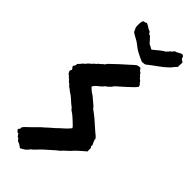

<svg xmlns="http://www.w3.org/2000/svg" viewBox="-315 -952 1001 1001"><g transform="rotate(45 185.5 -451.5)"><path d="M245.1 -719.7Q247.1 -715.8 249.5 -714.4Q252 -712.9 252.9 -708Q259.8 -703.1 263.7 -700.7Q267.6 -698.2 268.6 -692.4Q277.3 -685.5 278.8 -683.6Q280.3 -681.6 281.2 -678.7Q286.1 -674.8 290.5 -671.9Q294.9 -668.9 296.9 -663.1Q304.7 -656.2 306.6 -652.3Q308.6 -648.4 309.6 -643.6Q305.7 -636.7 293.9 -625Q282.2 -613.3 267.6 -600.1Q252.9 -586.9 239.3 -574.7Q225.6 -562.5 217.8 -555.7Q215.8 -551.8 212.9 -548.8Q210 -545.9 208 -542Q202.1 -537.1 197.3 -531.7Q192.4 -526.4 185.5 -523.4Q175.8 -509.8 158.2 -496.6Q140.6 -483.4 134.8 -470.7Q135.7 -467.8 139.2 -464.8Q142.6 -461.9 144.5 -460Q152.3 -452.1 163.1 -445.8Q173.8 -439.5 181.6 -431.6Q189.5 -424.8 197.3 -418.5Q205.1 -412.1 212.9 -405.3Q216.8 -401.4 222.7 -393.6Q232.4 -385.7 241.7 -379.4Q251 -373 259.8 -365.2Q278.3 -349.6 295.9 -333.5Q313.5 -317.4 333 -301.8L340.8 -293Q340.8 -285.2 345.2 -274.9Q349.6 -264.6 353.5 -257.8Q351.6 -248 354 -245.6Q356.4 -243.2 358.4 -241.2Q357.4 -222.7 359.4 -216.8Q342.8 -202.1 328.6 -189.9Q314.5 -177.7 303.7 -166Q294.9 -155.3 285.6 -147Q276.4 -138.7 265.6 -128.9Q259.8 -121.1 255.9 -118.2Q249 -111.3 242.2 -107.4Q230.5 -96.7 219.2 -86.9Q208 -77.1 197.3 -67.4Q189.5 -60.5 182.6 -54.2Q175.8 -47.9 168.9 -40Q163.1 -34.2 155.8 -26.4Q148.4 -18.6 140.6 -13.7Q137.7 -7.8 132.8 -3.4Q127.9 1 124 5.9Q117.2 9.8 111.3 13.7Q105.5 17.6 97.7 21.5Q89.8 15.6 82.5 10.7Q75.2 5.9 66.4 3.9Q60.5 -1 57.6 -5.9Q54.7 -10.7 46.9 -12.7Q44.9 -15.6 42.5 -19Q40 -22.5 38.1 -26.4Q26.4 -27.3 19.5 -41Q21.5 -46.9 24.9 -49.8Q28.3 -52.7 26.4 -60.5Q32.2 -70.3 40.5 -77.6Q48.8 -85 56.6 -92.8Q65.4 -100.6 72.8 -108.9Q80.1 -117.2 88.9 -125Q93.8 -129.9 98.6 -134.3Q103.5 -138.7 109.4 -143.6Q120.1 -154.3 131.3 -163.6Q142.6 -172.9 154.3 -183.6Q169.9 -199.2 186.5 -213.4Q203.1 -227.5 216.8 -245.1Q215.8 -249 213.9 -250.5Q211.9 -252 210.9 -254.9Q195.3 -269.5 180.2 -283.7Q165 -297.9 147.5 -308.6Q141.6 -314.5 139.6 -318.4Q122.1 -331.1 106 -346.7Q89.8 -362.3 70.3 -373Q66.4 -377.9 61 -381.3Q55.7 -384.8 50.8 -387.7Q47.9 -392.6 44.4 -396Q41 -399.4 36.1 -401.4Q28.3 -408.2 25.9 -412.6Q23.4 -417 17.6 -418Q15.6 -422.9 11.2 -425.8Q6.8 -428.7 2 -432.6Q0 -438.5 -3.9 -442.4Q-4.9 -450.2 -2.9 -453.6Q-1 -457 0 -459Q-1 -464.8 -5.4 -467.8Q-9.8 -470.7 -9.8 -477.5Q-9.8 -481.4 -7.3 -482.9Q-4.9 -484.4 -3.9 -487.3L-1 -502Q6.8 -507.8 12.2 -516.1Q17.6 -524.4 26.4 -529.3Q36.1 -543.9 50.8 -553.7Q55.7 -561.5 63 -566.4Q70.3 -571.3 75.2 -579.1Q83 -584 88.4 -589.8Q93.8 -595.7 101.6 -600.6Q103.5 -604.5 106 -606.9Q108.4 -609.4 109.4 -612.3Q135.7 -637.7 155.8 -656.2Q175.8 -674.8 197.3 -693.4Q203.1 -698.2 209 -704.1Q214.8 -710 221.7 -714.8Q223.6 -716.8 226.6 -716.8Q229.5 -716.8 232.4 -718.8Q244.1 -718.8 245.1 -719.7ZM89.8 -828.1Q86.9 -835.9 84.5 -840.3Q82 -844.7 80.6 -848.1Q79.1 -851.6 78.6 -856.4Q78.1 -861.3 78.1 -870.1Q78.1 -877 79.1 -887.2Q80.1 -897.5 85 -902.3Q90.8 -902.3 95.2 -904.3Q99.6 -906.2 104.5 -908.2Q115.2 -904.3 124.5 -897.5Q133.8 -890.6 144.5 -887.7Q149.4 -882.8 151.4 -878.4Q153.3 -874 162.1 -873Q169.9 -865.2 177.2 -856.9Q184.6 -848.6 192.4 -839.8Q200.2 -837.9 206.1 -833.5Q211.9 -829.1 219.7 -827.1Q231.4 -836.9 249 -851.6Q266.6 -866.2 280.3 -873Q283.2 -877.9 287.6 -881.3Q292 -884.8 293.9 -889.6Q298.8 -891.6 303.7 -897.5Q308.6 -903.3 311.5 -907.2Q322.3 -909.2 331.1 -915.5Q339.8 -921.9 350.6 -923.8Q363.3 -920.9 363.3 -907.2Q371.1 -898.4 379.9 -895.5Q381.8 -887.7 380.4 -876.5Q378.9 -865.2 380.9 -861.3Q376 -856.4 371.6 -851.6Q367.2 -846.7 362.3 -840.8Q360.4 -838.9 358.9 -836.4Q357.4 -834 355.5 -832Q333 -809.6 305.2 -790Q277.3 -770.5 252 -750Q247.1 -748 241.2 -747.6Q235.4 -747.1 229.5 -746.1Q218.8 -750 206.1 -756.3Q193.4 -762.7 185.5 -766.6Q172.9 -772.5 161.1 -781.7Q149.4 -791 138.7 -798.8Q127 -806.6 114.3 -813Q101.6 -819.3 89.8 -828.1Z"/></g></svg>

Font: Caesar Dressing
Style: Regular
Weight: 400
Designer: Dathan Boardman
Foundry: Open Window
Version: Version 1.000